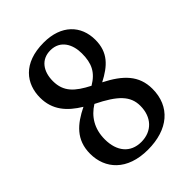

<svg xmlns="http://www.w3.org/2000/svg" viewBox="-212 -828 942 942"><g transform="rotate(-45 259.0 -357.0)"><path d="M253 10C393 10 480 -63 480 -186C480 -279 424 -334 328 -383C403 -422 452 -466 452 -554C452 -653 385 -724 263 -724C118 -724 59 -640 59 -545C59 -460 107 -406 178 -363C98 -324 38 -274 38 -177C38 -73 109 10 253 10ZM279 -408C203 -447 161 -484 161 -558C161 -625 195 -674 259 -674C329 -674 358 -615 358 -554C358 -485 338 -443 279 -408ZM257 -40C182 -40 139 -93 139 -176C139 -250 173 -302 226 -335C336 -281 379 -237 379 -169C379 -91 331 -40 257 -40Z"/></g></svg>

Font: Noto Serif Tamil SemiCondensed Medium
Style: Regular
Weight: 500
Width: 4
Designer: Indian Type Foundry, Tom Grace, and the Monotype Design Team
Foundry: Monotype Imaging Inc.
Version: Version 2.004